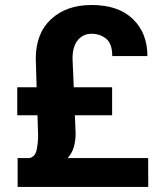

<svg xmlns="http://www.w3.org/2000/svg" viewBox="-20 -740 634 760"><path d="M423.8 -283.7H276.4L279.3 -211.9Q279.3 -182.1 272.2 -158Q265.1 -133.8 248 -114.3H566.4L566.9 0H49.8V-114.3H96.7Q119.6 -119.6 125.2 -147.5Q130.9 -175.3 130.9 -204.1L128.4 -283.7H48.3V-394.5H125L121.6 -507.3Q121.6 -608.4 182.4 -664.3Q243.2 -720.2 341.8 -720.2Q448.7 -720.2 506.1 -664.6Q563.5 -608.9 563.5 -518.1H424.3Q424.3 -567.4 399.9 -586.9Q375.5 -606.4 342.3 -606.4Q309.6 -606.4 288.3 -581.5Q267.1 -556.6 267.1 -507.3L272 -394.5H423.8Z"/></svg>

Font: Vazirmatn RD FD
Style: Bold
Weight: 700
Designer: Saber Rastikerdar
Foundry: Saber Rastikerdar
Version: Version 33.003